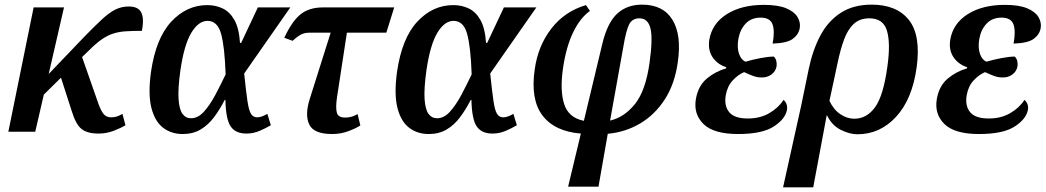

<svg xmlns="http://www.w3.org/2000/svg" viewBox="-20 -568 4509 828"><path d="M16 0 125 -536H256L190 -249L344 -410Q387 -454 418 -483Q449 -512 476 -526Q503 -540 535 -540Q577 -540 589.5 -513.5Q602 -487 592 -435Q551 -435 521.5 -433Q492 -431 467.5 -423Q443 -415 418.5 -398Q394 -381 363 -350L334 -322L405 -119Q416 -89 427.5 -75.5Q439 -62 460 -62Q472 -62 483.5 -65.5Q495 -69 508 -77L521 -28Q502 -16 470.5 -4Q439 8 405 8Q357 8 332 -11.5Q307 -31 289 -90L243 -233L169 -160L132 0Z M768 10Q719 10 683.5 -17Q648 -44 633 -102.5Q618 -161 631 -257Q652 -403 718.5 -474.5Q785 -546 874 -546Q910 -546 940.5 -531.5Q971 -517 991 -481.5Q1011 -446 1015 -383H1020L1092 -536H1232L1033 -251Q1041 -174 1047 -133Q1053 -92 1062.5 -77Q1072 -62 1089 -62Q1099 -62 1110 -66Q1121 -70 1133 -77L1148 -28Q1128 -16 1100.5 -4Q1073 8 1043 8Q996 8 975 -22.5Q954 -53 952 -137H949Q928 -96 903 -62.5Q878 -29 845 -9.5Q812 10 768 10ZM804 -58Q834 -58 860 -87Q886 -116 909 -159.5Q932 -203 953 -247Q949 -366 933.5 -422Q918 -478 875 -478Q836 -478 805 -426.5Q774 -375 758 -265Q747 -186 750 -141Q753 -96 767 -77Q781 -58 804 -58Z M1412 10Q1333 10 1313.5 -31.5Q1294 -73 1316 -142L1406 -427H1314Q1295 -427 1280 -420Q1265 -413 1242 -392L1206 -405Q1240 -478 1277 -507Q1314 -536 1372 -536H1680L1646 -427H1476L1433 -146Q1427 -104 1432.5 -82.5Q1438 -61 1468 -61Q1483 -61 1495.5 -64.5Q1508 -68 1522 -76L1534 -27Q1514 -14 1481.5 -2Q1449 10 1412 10Z M1829 10Q1780 10 1744.5 -17Q1709 -44 1694 -102.5Q1679 -161 1692 -257Q1713 -403 1779.5 -474.5Q1846 -546 1935 -546Q1971 -546 2001.5 -531.5Q2032 -517 2052 -481.5Q2072 -446 2076 -383H2081L2153 -536H2293L2094 -251Q2102 -174 2108 -133Q2114 -92 2123.5 -77Q2133 -62 2150 -62Q2160 -62 2171 -66Q2182 -70 2194 -77L2209 -28Q2189 -16 2161.5 -4Q2134 8 2104 8Q2057 8 2036 -22.5Q2015 -53 2013 -137H2010Q1989 -96 1964 -62.5Q1939 -29 1906 -9.5Q1873 10 1829 10ZM1865 -58Q1895 -58 1921 -87Q1947 -116 1970 -159.5Q1993 -203 2014 -247Q2010 -366 1994.5 -422Q1979 -478 1936 -478Q1897 -478 1866 -426.5Q1835 -375 1819 -265Q1808 -186 1811 -141Q1814 -96 1828 -77Q1842 -58 1865 -58Z M2430 237 2485 8Q2372 -1 2319.5 -70Q2267 -139 2286 -269Q2300 -370 2357.5 -444.5Q2415 -519 2507 -546L2524 -521Q2481 -490 2451 -427Q2421 -364 2408 -274Q2394 -178 2413 -119Q2432 -60 2498 -47L2578 -381Q2600 -471 2642 -509.5Q2684 -548 2749 -548Q2840 -548 2880 -482.5Q2920 -417 2903 -300Q2890 -206 2847 -139.5Q2804 -73 2740.5 -35.5Q2677 2 2601 9L2561 237ZM2669 -371 2611 -48Q2672 -62 2718 -119Q2764 -176 2781 -296Q2796 -403 2785 -446Q2774 -489 2738 -489Q2706 -489 2693 -462.5Q2680 -436 2669 -371Z M3163 10Q3058 10 3014 -33Q2970 -76 2981 -141Q2991 -198 3028 -229Q3065 -260 3111 -273L3112 -278Q3073 -291 3052.5 -322Q3032 -353 3039 -397Q3051 -467 3114.5 -507Q3178 -547 3274 -547Q3335 -547 3370 -532.5Q3405 -518 3419 -495Q3433 -472 3429 -447Q3424 -419 3399 -400.5Q3374 -382 3312 -380Q3322 -434 3311.5 -463Q3301 -492 3260 -492Q3220 -492 3195.5 -466Q3171 -440 3164 -399Q3158 -362 3167 -336Q3176 -310 3195 -302Q3226 -311 3260 -317.5Q3294 -324 3317 -324Q3332 -310 3329 -282Q3325 -260 3306.5 -246.5Q3288 -233 3263 -234Q3245 -234 3226.5 -241Q3208 -248 3189 -257Q3163 -246 3140 -221.5Q3117 -197 3110 -158Q3102 -112 3124.5 -84.5Q3147 -57 3205 -57Q3258 -57 3297.5 -80Q3337 -103 3359 -137Q3367 -131 3371.5 -120Q3376 -109 3374 -95Q3367 -55 3317 -22.5Q3267 10 3163 10Z M3468 -272Q3485 -353 3518 -415Q3551 -477 3605.5 -512.5Q3660 -548 3739 -548Q3847 -548 3899.5 -482Q3952 -416 3933 -277Q3914 -140 3844.5 -64.5Q3775 11 3678 11Q3643 11 3605 -8.5Q3567 -28 3547 -70H3545L3487 240H3357L3435 -112ZM3664 -56Q3718 -56 3754 -106Q3790 -156 3807 -282Q3821 -382 3805 -435.5Q3789 -489 3729 -489Q3688 -489 3662 -465Q3636 -441 3620 -397.5Q3604 -354 3592 -296L3557 -133Q3575 -95 3604 -75.5Q3633 -56 3664 -56Z M4202 10Q4097 10 4053 -33Q4009 -76 4020 -141Q4030 -198 4067 -229Q4104 -260 4150 -273L4151 -278Q4112 -291 4091.5 -322Q4071 -353 4078 -397Q4090 -467 4153.5 -507Q4217 -547 4313 -547Q4374 -547 4409 -532.5Q4444 -518 4458 -495Q4472 -472 4468 -447Q4463 -419 4438 -400.5Q4413 -382 4351 -380Q4361 -434 4350.5 -463Q4340 -492 4299 -492Q4259 -492 4234.5 -466Q4210 -440 4203 -399Q4197 -362 4206 -336Q4215 -310 4234 -302Q4265 -311 4299 -317.5Q4333 -324 4356 -324Q4371 -310 4368 -282Q4364 -260 4345.5 -246.5Q4327 -233 4302 -234Q4284 -234 4265.5 -241Q4247 -248 4228 -257Q4202 -246 4179 -221.5Q4156 -197 4149 -158Q4141 -112 4163.5 -84.5Q4186 -57 4244 -57Q4297 -57 4336.5 -80Q4376 -103 4398 -137Q4406 -131 4410.5 -120Q4415 -109 4413 -95Q4406 -55 4356 -22.5Q4306 10 4202 10Z"/></svg>

Font: Noto Serif SemiCondensed SemiBold
Style: Italic
Weight: 600
Width: 4
Italic angle: -12°
Designer: Monotype Design Team
Foundry: Monotype Imaging Inc.
Version: Version 2.014; ttfautohint (v1.8.4.7-5d5b)